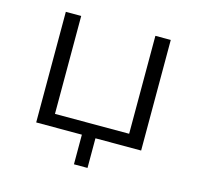

<svg xmlns="http://www.w3.org/2000/svg" viewBox="-93 -589 851 820"><g transform="rotate(15 332.0 -179.0)"><path d="M302 131V0H100V-489H168V-56H496V-489H564V0H362V131Z"/></g></svg>

Font: Nunito Sans 10pt SemiExpanded Light
Style: Regular
Weight: 300
Width: 6
Designer: Vernon Adams
Foundry: Vernon Adams
Version: Version 3.101;gftools[0.9.27]